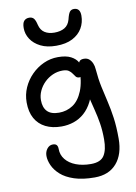

<svg xmlns="http://www.w3.org/2000/svg" viewBox="-108 -842 830 1170"><g transform="rotate(-10 307.0 -256.5)"><path d="M381.4 260Q306.8 260 255 242.8Q203.2 225.6 172.5 198Q141.8 170.4 127.7 138.9Q113.6 107.4 113.6 79.8Q113.6 54.4 128 36Q142.4 17.6 163.4 17.6Q180.2 17.6 187.3 26.1Q194.4 34.6 194.4 51Q194.4 87.6 217 115.9Q239.6 144.2 280 159.8Q320.4 175.4 373 175.4Q433 175.4 455.1 140.7Q477.2 106 477.2 41.6Q477.2 -13 470 -57.8Q462.8 -102.6 452.4 -142.7Q442 -182.8 432.8 -222.1Q423.6 -261.4 418.6 -304.8L457 -294.6Q448.4 -238.6 428 -198.2Q407.6 -157.8 378.1 -131.7Q348.6 -105.6 312.5 -93.3Q276.4 -81 236.4 -81Q179.8 -81 138.1 -101.8Q96.4 -122.6 73.9 -162.8Q51.4 -203 51.4 -262Q51.4 -310.2 70.4 -353.1Q89.4 -396 122.5 -429.4Q155.6 -462.8 197.8 -482Q240 -501.2 286.4 -501.2Q336.8 -501.2 366.5 -485.6Q396.2 -470 409 -446.2Q421.8 -422.4 421.8 -396.6Q421.8 -382.8 413.8 -369.8Q405.8 -356.8 395.2 -356.8Q380.6 -356.8 373.2 -365.8Q365.8 -374.8 358.5 -386.2Q351.2 -397.6 338.2 -406.6Q325.2 -415.6 300.2 -415.6Q267.8 -415.6 239 -402.8Q210.2 -390 187.8 -368Q165.4 -346 152.5 -318.1Q139.6 -290.2 139.6 -260.8Q139.6 -215.4 163 -190.9Q186.4 -166.4 235.8 -166.4Q283.2 -166.4 321.4 -191.5Q359.6 -216.6 382.3 -272.6Q405 -328.6 405 -420Q405 -442.6 412.6 -453.2Q420.2 -463.8 440.6 -463.8Q460.6 -463.8 473.1 -453Q485.6 -442.2 492.8 -425.2Q500 -408.2 501 -389Q506 -327 516.7 -277.4Q527.4 -227.8 538.6 -180.3Q549.8 -132.8 557.6 -77.4Q565.4 -22 565.4 51.8Q565.4 149 517.3 204.5Q469.2 260 381.4 260ZM289.6 -571Q233 -571 193.4 -590.9Q153.8 -610.8 133.1 -642.8Q112.4 -674.8 112.4 -711Q112.4 -742.4 124.1 -755.3Q135.8 -768.2 156.2 -768.2Q173.6 -768.2 183.6 -757.3Q193.6 -746.4 200.8 -715.2Q208.8 -682.6 232.8 -667.2Q256.8 -651.8 292.6 -651.8Q330.8 -651.8 355.9 -666.7Q381 -681.6 390.4 -715.8Q398.4 -749.6 407.6 -761.4Q416.8 -773.2 433.6 -773.2Q452.4 -773.2 462.2 -761.4Q472 -749.6 472 -725.4Q472 -683.2 451.7 -648.1Q431.4 -613 390.9 -592Q350.4 -571 289.6 -571Z"/></g></svg>

Font: Shantell Sans Light
Style: Regular
Weight: 300
Designer: Stephen Nixon, Anya Danilova, Shantell Martin
Foundry: Arrow Type
Version: Version 1.011;[c5ecc13dd]